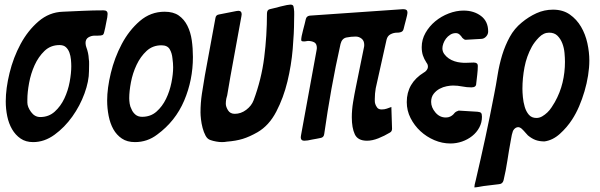

<svg xmlns="http://www.w3.org/2000/svg" viewBox="-20 -613 2611 835"><path d="M124 5Q92 5 69.5 -10.5Q47 -26 32.5 -51Q18 -76 11.5 -107.5Q5 -139 5 -172Q5 -228 21.5 -295.5Q38 -363 69.5 -421.5Q101 -480 147.5 -520Q194 -560 253 -562Q298 -564 342 -566Q386 -568 430 -568Q448 -568 448 -553Q448 -541 442 -515Q440 -503 437.5 -492Q435 -481 433 -473Q431 -463 425.5 -460.5Q420 -458 406 -458H392Q377 -458 364.5 -450.5Q352 -443 352 -426Q352 -421 353 -416.5Q354 -412 355 -409Q365 -382 366 -358Q368 -346 367.5 -333Q367 -320 367 -304Q367 -260 347.5 -206.5Q328 -153 294.5 -106Q261 -59 217 -27Q173 5 124 5ZM155 -104Q192 -104 218 -127.5Q244 -151 260 -185Q276 -219 283 -257Q290 -295 290 -325Q290 -338 288.5 -354Q287 -370 282 -384Q277 -398 267 -407.5Q257 -417 239 -417Q200 -417 173.5 -391.5Q147 -366 130.5 -329.5Q114 -293 106.5 -252Q99 -211 99 -181V-167Q99 -148 115 -126Q131 -104 155 -104Z M567 5Q533 5 510 -10.5Q487 -26 473 -51Q459 -76 452.5 -109Q446 -142 446 -176Q446 -229 462 -295.5Q478 -362 509.5 -421.5Q541 -481 588 -521.5Q635 -562 696 -562Q734 -562 757.5 -545.5Q781 -529 795 -501Q809 -473 814 -438Q819 -403 819 -365Q819 -265 781 -175.5Q743 -86 664 -28Q621 5 567 5ZM552 -138Q557 -125 568.5 -115Q580 -105 598 -105Q635 -105 660.5 -127.5Q686 -150 702 -183Q718 -216 725.5 -253.5Q733 -291 733 -320Q733 -338 730 -359Q728 -382 718 -399Q708 -416 682 -416Q644 -416 617.5 -391.5Q591 -367 574 -331Q557 -295 549.5 -255.5Q542 -216 542 -186Q542 -175 544 -162Q546 -149 552 -138Z M895 -4Q882 -8 874 -23Q866 -38 861 -57Q856 -76 854 -94.5Q852 -113 852 -124Q852 -165 858 -205Q864 -245 871 -285L917 -535Q919 -548 932 -550L1008 -565Q1010 -565 1012.5 -565.5Q1015 -566 1017 -566Q1031 -566 1031 -551Q1031 -549 1030.5 -547Q1030 -545 1030 -543Q1018 -477 1006 -411.5Q994 -346 982 -280L968 -198Q967 -195 966 -191Q965 -187 964 -183Q962 -171 962 -162Q962 -149 971.5 -133.5Q981 -118 1001 -118Q1028 -118 1051 -135.5Q1074 -153 1083 -177Q1117 -268 1129 -363Q1141 -458 1141 -554Q1141 -570 1153 -573Q1161 -575 1174 -578Q1187 -581 1201 -585Q1233 -593 1243 -593Q1250 -593 1253.5 -590Q1257 -587 1258 -576Q1260 -563 1259.5 -549.5Q1259 -536 1259 -522Q1259 -471 1253 -400Q1247 -329 1230 -258.5Q1213 -188 1181.5 -127.5Q1150 -67 1100 -38Q1065 -18 1035.5 -9Q1006 0 967 3Q962 4 956 4.5Q950 5 945 5Q934 5 920 2.5Q906 0 895 -4Z M1682 -148 1685 -53Q1685 -41 1675 -36Q1652 -22 1625.5 -11.5Q1599 -1 1576 -1Q1536 -1 1523 -29Q1510 -57 1510 -103Q1510 -135 1515.5 -168.5Q1521 -202 1528 -236L1563 -408Q1564 -411 1564 -418Q1564 -436 1552.5 -445Q1541 -454 1527 -454Q1507 -454 1487 -450Q1467 -446 1461 -422Q1439 -324 1421.5 -226.5Q1404 -129 1390 -30Q1388 -15 1374 -13Q1366 -11 1356.5 -9.5Q1347 -8 1337 -6Q1317 -1 1303 -1Q1288 -1 1288 -16Q1288 -18 1288.5 -20Q1289 -22 1289 -24L1357 -396Q1357 -398 1357.5 -400Q1358 -402 1358 -404Q1358 -423 1346.5 -429Q1335 -435 1319 -435L1306 -433H1300Q1293 -433 1291.5 -435Q1290 -437 1290 -440Q1290 -452 1298 -482Q1302 -496 1305 -509Q1308 -522 1310 -530Q1313 -543 1327 -545L1731 -573H1735Q1752 -573 1752 -559Q1752 -554 1750 -545Q1748 -536 1745 -525Q1742 -514 1739.5 -504Q1737 -494 1735 -486Q1732 -474 1718 -472Q1715 -471 1707 -471Q1692 -471 1678.5 -464Q1665 -457 1661 -440L1614 -229Q1612 -218 1611 -206Q1610 -194 1610 -183Q1610 -180 1610 -173.5Q1610 -167 1612 -161Q1614 -154 1620 -145.5Q1626 -137 1640 -137Q1652 -137 1662 -140.5Q1672 -144 1680 -147Q1682 -148 1682 -148Z M1975 -132 2057 -127Q2068 -126 2072 -122Q2076 -118 2076 -105Q2076 -80 2064.5 -58.5Q2053 -37 2033.5 -21.5Q2014 -6 1989.5 2.5Q1965 11 1939 11Q1903 11 1869 -3.5Q1835 -18 1808.5 -42.5Q1782 -67 1765.5 -99.5Q1749 -132 1749 -169Q1749 -252 1824 -298Q1826 -299 1828 -300.5Q1830 -302 1832 -304Q1841 -313 1841 -323Q1841 -333 1835 -340Q1824 -357 1819 -372.5Q1814 -388 1814 -408Q1814 -441 1830.5 -470Q1847 -499 1873 -520.5Q1899 -542 1931.5 -554.5Q1964 -567 1996 -567Q2041 -567 2072 -543.5Q2103 -520 2103 -476Q2103 -464 2094.5 -454.5Q2086 -445 2075 -444L2005 -440Q1999 -440 1991 -448Q1986 -456 1979 -462.5Q1972 -469 1962 -469Q1949 -469 1938 -462Q1927 -455 1919.5 -445Q1912 -435 1908 -423.5Q1904 -412 1904 -403Q1904 -389 1912 -378Q1920 -367 1931.5 -359Q1943 -351 1957 -346.5Q1971 -342 1983 -341Q1997 -339 2011 -340Q2025 -341 2040 -341Q2058 -341 2058 -327Q2058 -309 2055.5 -288Q2053 -267 2051 -249Q2051 -233 2030 -233Q2010 -233 1990 -237Q1970 -241 1950 -241Q1939 -241 1923 -238Q1907 -235 1892 -227Q1877 -219 1866 -205Q1855 -191 1855 -170Q1855 -146 1873.5 -124Q1892 -102 1919 -102Q1930 -102 1938 -106Q1946 -110 1951 -115Q1953 -117 1955 -119.5Q1957 -122 1959 -124Q1961 -125 1962 -126Q1963 -127 1965 -128Z M2043 202Q2043 192 2049 171Q2071 77 2091 -15.5Q2111 -108 2129 -202Q2137 -242 2144 -286.5Q2151 -331 2164 -374Q2177 -416 2197 -452.5Q2217 -489 2249 -515Q2279 -540 2313 -555.5Q2347 -571 2385 -571Q2428 -571 2458 -550Q2488 -529 2507 -496.5Q2526 -464 2534.5 -425Q2543 -386 2543 -350Q2543 -319 2537.5 -284.5Q2532 -250 2522 -216Q2512 -182 2498.5 -150.5Q2485 -119 2468 -93Q2446 -59 2415 -31Q2384 -3 2348 2Q2326 2 2309.5 -4Q2293 -10 2276 -24Q2269 -31 2266 -35Q2264 -37 2262 -39.5Q2260 -42 2258 -44L2249 -53Q2241 -60 2233 -60Q2228 -60 2222 -56.5Q2216 -53 2211 -44Q2208 -36 2206 -27Q2204 -19 2203 -11Q2202 -3 2201 0Q2193 43 2186.5 86Q2180 129 2170 171Q2166 187 2150 188Q2133 190 2117 192Q2101 194 2084 196Q2078 197 2072 198Q2066 199 2061 200Q2049 202 2043 202ZM2313 -100Q2326 -100 2338 -107Q2350 -114 2360.5 -124Q2371 -134 2379 -146.5Q2387 -159 2393 -169Q2416 -210 2426.5 -254Q2437 -298 2437 -344Q2437 -361 2435 -383Q2433 -405 2425.5 -424.5Q2418 -444 2404.5 -457.5Q2391 -471 2368 -471Q2344 -471 2324 -450.5Q2304 -430 2293 -410Q2270 -368 2261 -320.5Q2252 -273 2252 -227Q2252 -212 2254 -190.5Q2256 -169 2262 -148.5Q2268 -128 2280 -114Q2292 -100 2313 -100Z"/></svg>

Font: Bangerz
Style: Regular
Weight: 400
Designer: vernon adams
Foundry: Vernon Adams
Version: Version 2.10;February 7, 2025;FontCreator 13.0.0.2683 64-bit